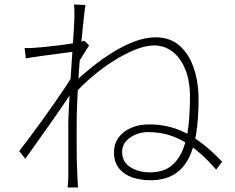

<svg xmlns="http://www.w3.org/2000/svg" viewBox="-20 -800 1040 849"><path d="M936 -50Q888 -105 841.5 -141.5Q795 -178 745 -197Q695 -216 635 -216Q606 -216 579.5 -205Q553 -194 536.5 -174.5Q520 -155 520 -129Q520 -84 556 -61Q592 -38 642 -38Q700 -38 734.5 -64.5Q769 -91 788 -137Q807 -183 813.5 -244Q820 -305 820 -373Q820 -443 799 -494Q778 -545 742.5 -572Q707 -599 661 -599Q624 -599 577 -580Q530 -561 481 -530Q432 -499 387 -460.5Q342 -422 308 -384L311 -438Q343 -468 385 -502Q427 -536 474.5 -566Q522 -596 572 -615.5Q622 -635 668 -635Q732 -635 774 -598Q816 -561 837 -498.5Q858 -436 858 -361Q858 -275 847.5 -208.5Q837 -142 812 -96Q787 -50 746 -26.5Q705 -3 645 -3Q603 -3 566.5 -15Q530 -27 507 -54.5Q484 -82 484 -127Q484 -164 504.5 -192Q525 -220 560.5 -235Q596 -250 639 -250Q728 -250 803.5 -211Q879 -172 962 -85ZM316 -573Q308 -572 283.5 -568.5Q259 -565 226.5 -561Q194 -557 159.5 -552Q125 -547 94 -542L89 -588Q102 -587 114 -587.5Q126 -588 138 -589Q155 -590 183.5 -593Q212 -596 244.5 -600Q277 -604 306 -609Q335 -614 353 -620L374 -599Q365 -585 354.5 -568.5Q344 -552 334 -535Q324 -518 316 -503L307 -408Q289 -379 263 -341Q237 -303 207.5 -261Q178 -219 148 -177Q118 -135 92 -98L65 -132Q83 -155 110 -191Q137 -227 166.5 -268Q196 -309 224 -349Q252 -389 273 -421Q294 -453 303 -470L308 -541ZM309 -718Q309 -732 309 -749Q309 -766 307 -780L358 -778Q355 -762 350.5 -719.5Q346 -677 340 -618Q334 -559 329.5 -493Q325 -427 322 -363Q319 -299 319 -246Q319 -197 319 -162.5Q319 -128 319.5 -95.5Q320 -63 322 -20Q323 -7 323.5 5Q324 17 325 29H279Q280 22 281 7.5Q282 -7 282 -19Q282 -67 282 -100.5Q282 -134 282 -167.5Q282 -201 282 -249Q282 -271 284 -311.5Q286 -352 289 -402Q292 -452 295.5 -503.5Q299 -555 302 -600.5Q305 -646 307 -677.5Q309 -709 309 -718Z"/></svg>

Font: Noto Sans SC Thin ExtraLight
Style: Regular
Weight: 250
Version: Version 2.004-H2;hotconv 1.0.118;makeotfexe 2.5.65603